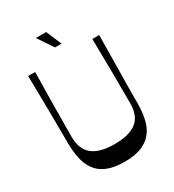

<svg xmlns="http://www.w3.org/2000/svg" viewBox="-208 -986 1009 1114"><g transform="rotate(-30 297.0 -429.0)"><path d="M297 11Q226 11 180 -8.5Q134 -28 109 -63.5Q84 -99 74 -147.5Q64 -196 64 -253Q64 -273 64 -305Q64 -337 63.5 -379.5Q63 -422 62.5 -473Q62 -524 61 -581.5Q60 -639 59 -700H106Q104 -593 102.5 -485Q101 -377 101 -269Q101 -227 113 -196.5Q125 -166 149 -146.5Q173 -127 209.5 -117Q246 -107 297 -107Q348 -107 385 -117Q422 -127 446 -146.5Q470 -166 481.5 -196.5Q493 -227 493 -269Q493 -377 492 -485Q491 -593 489 -700H535Q534 -639 533.5 -581Q533 -523 532 -472Q531 -421 530.5 -378Q530 -335 530 -303Q530 -271 530 -251Q530 -196 520.5 -148Q511 -100 485.5 -64.5Q460 -29 414.5 -9Q369 11 297 11ZM277 -766 208 -869H277L321 -766Z"/></g></svg>

Font: Ojuju Medium
Style: Regular
Weight: 500
Designer: Chisaokwu Joboson, Mirko Velimirovic
Foundry: Udi Foundry
Version: Version 1.000